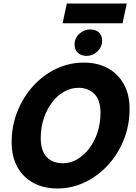

<svg xmlns="http://www.w3.org/2000/svg" viewBox="-20 -1057 774 1089"><path d="M46 -251Q46 -343 78.5 -424.5Q111 -506 167.5 -568.5Q224 -631 298 -666.5Q372 -702 456 -702Q532 -702 590 -671Q648 -640 681.5 -581Q715 -522 715 -439Q715 -347 682.5 -265.5Q650 -184 593 -121.5Q536 -59 462 -23.5Q388 12 305 12Q229 12 170.5 -19Q112 -50 79 -109Q46 -168 46 -251ZM211 -272Q211 -225 226.5 -193.5Q242 -162 270 -146.5Q298 -131 336 -131Q378 -131 416 -152.5Q454 -174 484.5 -213Q515 -252 532.5 -304.5Q550 -357 550 -418Q550 -489 515.5 -524Q481 -559 425 -559Q383 -559 344.5 -537.5Q306 -516 276 -477Q246 -438 228.5 -386Q211 -334 211 -272ZM403 -804Q403 -841 430 -865.5Q457 -890 492 -890Q523 -890 541 -873Q559 -856 559 -827Q559 -790 532.5 -765Q506 -740 471 -740Q440 -740 421.5 -757.5Q403 -775 403 -804ZM335 -925 359 -1037H699L675 -925Z"/></svg>

Font: Radio Canada
Style: Italic
Weight: 400
Italic angle: -12°
Designer: Charles Daoud, Etienne Aubert Bonn, Alexandre Saumier Demers, Jacques Le Bailly
Foundry: Radio-Canada
Version: Version 2.104;gftools[0.9.28.dev5+ged2979d]